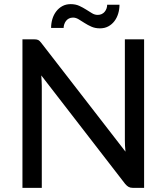

<svg xmlns="http://www.w3.org/2000/svg" viewBox="-20 -908 806 928"><path d="M452 -836Q463.5 -836 472 -840.2Q480.5 -844.5 486.2 -851.5Q492 -858.5 495 -867.2Q498 -876 498 -885H557.5Q557.5 -862.5 551.2 -842Q545 -821.5 533 -805.8Q521 -790 503.5 -780.5Q486 -771 463 -771Q440 -771 422 -779Q404 -787 388.8 -796.8Q373.5 -806.5 360 -814.8Q346.5 -823 333 -823Q321.5 -823 313 -818.5Q304.5 -814 299 -806.8Q293.5 -799.5 290.5 -790.5Q287.5 -781.5 287.5 -773H227Q227 -795.5 233.2 -816.2Q239.5 -837 251.8 -853Q264 -869 281.5 -878.5Q299 -888 321.5 -888Q345 -888 363 -879.8Q381 -871.5 396.2 -861.8Q411.5 -852 424.8 -844Q438 -836 452 -836ZM676.5 -718V0H622.5Q610 0 601.8 -4.5Q593.5 -9 585 -19L179.5 -543.5Q180.5 -530 181.2 -517Q182 -504 182 -492.5V0H88.5V-718H143.5Q157.5 -718 164.5 -714.8Q171.5 -711.5 180 -700L586.5 -175Q585 -189.5 584.2 -203.2Q583.5 -217 583.5 -229V-718Z"/></svg>

Font: TypoPRO Lato
Style: Regular
Weight: 500
Designer: Lukasz Dziedzic with Adam Twardoch and Botio Nikoltchev
Foundry: tyPoland Lukasz Dziedzic
Version: Version 2.010; 2014-09-01; http://www.latofonts.com/